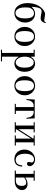

<svg xmlns="http://www.w3.org/2000/svg" viewBox="1549 -2263 1013 4151"><g transform="rotate(90 2055.5 -187.5)"><path d="M46.9 -279.3Q46.9 -348.6 63.2 -410.9Q79.6 -473.1 106 -516.6Q132.3 -560.1 164.6 -592.3Q196.8 -624.5 229 -639.9Q261.2 -655.3 289.1 -655.3Q314.5 -655.3 362.8 -645Q398.4 -637.7 417 -637.7Q431.6 -637.7 441.2 -642.8Q450.7 -647.9 454.8 -654.3Q459 -660.6 464.8 -674.3L481.4 -668.5Q466.3 -613.3 442.1 -586.9Q418 -560.5 370.6 -560.5Q337.9 -560.5 297.9 -569.3Q248.5 -580.1 225.6 -580.1Q195.8 -580.1 176.8 -563.7Q157.7 -547.4 144.5 -500Q131.3 -452.6 127 -369.6L131.3 -366.7Q158.7 -401.9 196.8 -420.7Q234.9 -439.5 274.4 -439.5Q362.3 -439.5 415 -378.7Q467.8 -317.9 467.8 -223.1Q467.8 -177.7 453.1 -135.7Q438.5 -93.8 412.4 -62Q386.2 -30.3 346.9 -11.2Q307.6 7.8 261.7 7.8Q218.8 7.8 182.9 -8.1Q147 -23.9 122.3 -51.3Q97.7 -78.6 80.3 -115.5Q63 -152.3 54.9 -193.6Q46.9 -234.9 46.9 -279.3ZM140.1 -226.1Q140.1 -124 173.1 -69.8Q206.1 -15.6 259.3 -15.6Q316.9 -15.6 347.4 -69.1Q377.9 -122.6 377.9 -224.1Q377.9 -320.3 350.6 -368.2Q323.2 -416 266.6 -416Q231 -416 202.6 -396Q174.3 -376 157.2 -342.8Q146 -321.3 143.1 -296.1Q140.1 -271 140.1 -226.1Z M621.3 -55.7Q561.5 -119.1 561.5 -215.8Q561.5 -312.5 621.3 -376Q681.2 -439.5 768.6 -439.5Q856 -439.5 915.8 -376Q975.6 -312.5 975.6 -215.8Q975.6 -119.1 915.8 -55.7Q856 7.8 768.6 7.8Q681.2 7.8 621.3 -55.7ZM680.9 -367.7Q651.4 -319.3 651.4 -215.8Q651.4 -112.3 680.9 -64Q710.4 -15.6 768.6 -15.6Q826.7 -15.6 856.2 -64Q885.7 -112.3 885.7 -215.8Q885.7 -319.3 856.2 -367.7Q826.7 -416 768.6 -416Q710.4 -416 680.9 -367.7Z M1055.7 275.4H1125V-408.2H1055.7V-431.6H1205.1V-352.5L1211.9 -351.6Q1263.7 -439.5 1352.1 -439.5Q1400.9 -439.5 1440.4 -415Q1483.9 -388.2 1508.1 -336.9Q1532.2 -285.6 1532.2 -215.8Q1532.2 -146 1508.1 -94.7Q1483.9 -43.5 1440.4 -16.6Q1400.9 7.8 1352.1 7.8Q1263.7 7.8 1211.9 -80.1L1205.1 -79.1V275.4H1305.7V298.8H1055.7ZM1325.2 -21.5Q1366.2 -21.5 1393.3 -48.6Q1420.4 -75.7 1431.4 -117.7Q1442.4 -159.7 1442.4 -215.8Q1442.4 -272 1431.4 -314Q1420.4 -356 1393.3 -383.1Q1366.2 -410.2 1325.2 -410.2Q1278.3 -410.2 1241.7 -355.7Q1205.1 -301.3 1205.1 -215.8Q1205.1 -130.4 1241.7 -75.9Q1278.3 -21.5 1325.2 -21.5Z M1685.8 -55.7Q1626 -119.1 1626 -215.8Q1626 -312.5 1685.8 -376Q1745.6 -439.5 1833 -439.5Q1920.4 -439.5 1980.2 -376Q2040 -312.5 2040 -215.8Q2040 -119.1 1980.2 -55.7Q1920.4 7.8 1833 7.8Q1745.6 7.8 1685.8 -55.7ZM1745.4 -367.7Q1715.8 -319.3 1715.8 -215.8Q1715.8 -112.3 1745.4 -64Q1774.9 -15.6 1833 -15.6Q1891.1 -15.6 1920.7 -64Q1950.2 -112.3 1950.2 -215.8Q1950.2 -319.3 1920.7 -367.7Q1891.1 -416 1833 -416Q1774.9 -416 1745.4 -367.7Z M2122.1 -252.9 2131.3 -431.6H2538.6L2547.9 -252.9H2528.3Q2522 -322.8 2495.6 -361.3Q2463.9 -408.2 2412.6 -408.2H2375V-23.4H2444.3V0H2225.6V-23.4H2294.9V-408.2H2257.3Q2206.1 -408.2 2174.3 -361.3Q2147.5 -321.8 2141.6 -252.9Z M2624 0V-23.4H2693.4V-408.2H2624V-431.6H2842.8V-408.2H2773.4V-79.1L2976.6 -396.5V-408.2H2907.2V-431.6H3126V-408.2H3056.6V-23.4H3126V0H2907.2V-23.4H2976.6V-352.5L2773.4 -33.2V-23.4H2842.8V0Z M3213.9 -210.9Q3213.9 -256.3 3230.2 -298.3Q3246.6 -340.3 3274.9 -371.3Q3303.2 -402.3 3343 -420.9Q3382.8 -439.5 3427.7 -439.5Q3462.9 -439.5 3491.9 -427.7Q3521 -416 3537.8 -397.9Q3554.7 -379.9 3563.5 -360.6Q3572.3 -341.3 3572.3 -323.7Q3572.3 -299.8 3559.1 -282.2Q3545.9 -264.6 3520.5 -264.6Q3502.4 -264.6 3491.5 -274.4Q3480.5 -284.2 3480.5 -299.8Q3480.5 -315.4 3486.8 -333Q3493.2 -350.1 3493.2 -367.7Q3493.2 -385.7 3476.1 -400.9Q3459 -416 3424.3 -416Q3366.7 -416 3335.2 -363.3Q3303.7 -310.5 3303.7 -224.6Q3303.7 -130.9 3337.9 -75.7Q3372.1 -20.5 3438.5 -20.5Q3464.4 -20.5 3485.1 -29.8Q3505.9 -39.1 3518.6 -53.5Q3531.2 -67.9 3539.8 -86.9Q3548.3 -106 3551.8 -124.3Q3555.2 -142.6 3555.7 -161.1H3581.1Q3580.6 -137.7 3576.9 -116.2Q3573.2 -94.7 3562.3 -71.5Q3551.3 -48.3 3534.7 -31.2Q3518.1 -14.2 3489.5 -3.2Q3460.9 7.8 3423.8 7.8Q3329.6 7.8 3271.7 -52.7Q3213.9 -113.3 3213.9 -210.9Z M3668.9 0V-23.9H3738.3V-408.2H3668.9V-431.6H3887.7V-408.2H3818.4V-230L3820.3 -228.5Q3858.9 -254.9 3890.1 -265.6Q3921.4 -276.4 3959 -276.4Q4020 -276.4 4054.4 -242.9Q4088.9 -209.5 4088.9 -156.2Q4088.9 -89.8 4035.2 -44.9Q3981.4 0 3900.9 0ZM3818.4 -23.4H3889.2Q3944.3 -23.4 3971.7 -57.9Q3999 -92.3 3999 -154.8Q3999 -196.3 3981.7 -221.7Q3964.4 -247.1 3925.3 -247.1Q3875 -247.1 3818.4 -204.1Z"/></g></svg>

Font: Theano Didot
Style: Regular
Weight: 400
Designer: Alexey Kryukov
Version: Version 2.0